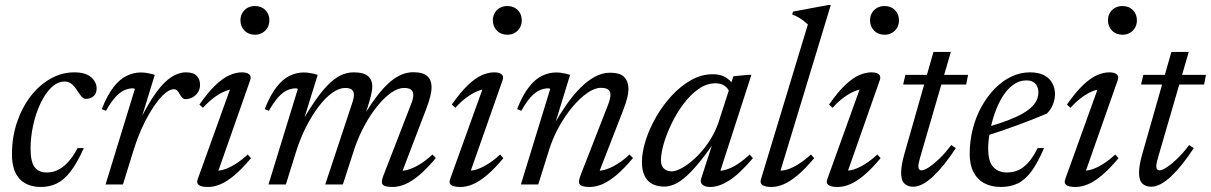

<svg xmlns="http://www.w3.org/2000/svg" viewBox="-20 -733 4812 763"><path d="M237 -409Q208 -409 183.2 -384.5Q158.5 -360 140 -320.2Q121.5 -280.5 111.5 -233.8Q101.5 -187 101.5 -142.5Q101.5 -90.5 117.5 -69Q133.5 -47.5 166 -47.5Q187.5 -47.5 207.8 -56.5Q228 -65.5 248.5 -86.8Q269 -108 288.5 -144.5H313Q286.5 -85 260.2 -51.2Q234 -17.5 205.5 -3.8Q177 10 143 10Q88 10 57.8 -22.2Q27.5 -54.5 27.5 -120.5Q27.5 -187 47.2 -246Q67 -305 101.2 -349.8Q135.5 -394.5 180.5 -420Q225.5 -445.5 275 -445.5Q320 -445.5 342 -426.2Q364 -407 364 -381.5Q364 -361.5 352.2 -351Q340.5 -340.5 321.5 -340Q312.5 -339.5 303.5 -350Q294.5 -360.5 285.5 -375Q277 -389 265 -399Q253 -409 237 -409Z M516 -379.5Q514.5 -380.5 512.8 -381.2Q511 -382 508.5 -382Q491.5 -382 474.2 -374.5Q457 -367 439 -347.5Q421 -328 401 -292.5L384.5 -299.5Q406.5 -355.5 431.5 -387.2Q456.5 -419 484 -432Q511.5 -445 539 -445Q549 -445 558.2 -443.8Q567.5 -442.5 576.8 -440.5Q586 -438.5 595 -435.5L541.5 -261H539Q572 -326.5 601.8 -367Q631.5 -407.5 660.5 -426.5Q689.5 -445.5 719.5 -445.5Q748.5 -445.5 761.8 -431.5Q775 -417.5 775 -396Q775 -379.5 766.8 -366.5Q758.5 -353.5 745.2 -346.2Q732 -339 716 -339Q710.5 -339 705.8 -343.2Q701 -347.5 695 -357.5Q689.5 -368.5 684 -373.5Q678.5 -378.5 670.5 -378.5Q658 -378.5 641.8 -366.8Q625.5 -355 608.2 -333.2Q591 -311.5 573.5 -281.8Q556 -252 540.2 -216Q524.5 -180 512 -140L468.5 0H399.5Z M765.5 -20.5 898.5 -390 912.5 -379Q897 -379.5 876 -371.2Q855 -363 832 -346.2Q809 -329.5 786.5 -304.5L772.5 -317.5Q808 -368 837.5 -395.8Q867 -423.5 892.5 -434.5Q918 -445.5 941 -445.5Q961.5 -445.5 970.5 -437.5Q979.5 -429.5 974.5 -415L841.5 -36.5L832.5 -55.5Q848.5 -53 869.5 -59.2Q890.5 -65.5 914.8 -80.5Q939 -95.5 964.5 -119L977.5 -104.5Q941.5 -61.5 911.2 -36.2Q881 -11 855.5 -0.5Q830 10 807.5 10Q779.5 10 769.8 2.2Q760 -5.5 765.5 -20.5ZM935.5 -652.5Q935.5 -668.5 942.8 -681.2Q950 -694 963 -701.5Q976 -709 993 -709Q1019 -709 1034.8 -692.8Q1050.5 -676.5 1050.5 -652.5Q1050.5 -636 1043.2 -623.2Q1036 -610.5 1023.2 -602.8Q1010.5 -595 993 -595Q967.5 -595 951.5 -611.5Q935.5 -628 935.5 -652.5Z M1573 -36.5 1572.5 -54.5Q1589 -54 1609.5 -61.2Q1630 -68.5 1652.8 -83Q1675.5 -97.5 1698.5 -119L1712 -105Q1676 -62 1645.5 -36.5Q1615 -11 1589.2 -0.5Q1563.5 10 1540.5 10Q1508 10 1500.5 0.2Q1493 -9.5 1504.5 -37.5L1612 -315Q1617.5 -328 1620 -337.8Q1622.5 -347.5 1622.5 -355.5Q1622.5 -368.5 1614.2 -376Q1606 -383.5 1585.5 -383.5Q1562 -383.5 1535.2 -365Q1508.5 -346.5 1481.5 -313.8Q1454.5 -281 1431 -238.5Q1407.5 -196 1390.5 -148L1342.5 0H1272.5L1378 -318.5Q1380.5 -326 1382.5 -332.5Q1384.5 -339 1385.5 -345Q1386.5 -351 1386.5 -356Q1386.5 -369 1378.5 -376.2Q1370.5 -383.5 1351.5 -383.5Q1327.5 -383.5 1300.2 -364Q1273 -344.5 1246.5 -309.8Q1220 -275 1196.8 -229.5Q1173.5 -184 1157.5 -133L1116 0H1047L1163.5 -379.5Q1162 -380.5 1160.2 -381.2Q1158.5 -382 1156 -382Q1139 -382 1121.8 -374.5Q1104.5 -367 1086.5 -347.5Q1068.5 -328 1048.5 -292.5L1032 -299.5Q1054 -355.5 1079 -387.2Q1104 -419 1131.5 -432Q1159 -445 1186.5 -445Q1196.5 -445 1205.8 -443.8Q1215 -442.5 1224.2 -440.5Q1233.5 -438.5 1242.5 -435.5L1186 -253H1182Q1215.5 -310 1243 -347.5Q1270.5 -385 1294.8 -406.5Q1319 -428 1341.2 -436.8Q1363.5 -445.5 1386 -445.5Q1425.5 -445.5 1442.5 -430.5Q1459.5 -415.5 1459.5 -390Q1459.5 -374 1454.2 -353.5Q1449 -333 1440.5 -305.5L1430 -272.5H1425.5Q1454.5 -321 1480.5 -354.2Q1506.5 -387.5 1530.5 -407.8Q1554.5 -428 1577 -437Q1599.5 -446 1621.5 -446Q1662 -446 1678.5 -430.2Q1695 -414.5 1695 -387.5Q1695 -371 1689.8 -349.5Q1684.5 -328 1673 -298Z M1768.5 -20.5 1901.5 -390 1915.5 -379Q1900 -379.5 1879 -371.2Q1858 -363 1835 -346.2Q1812 -329.5 1789.5 -304.5L1775.5 -317.5Q1811 -368 1840.5 -395.8Q1870 -423.5 1895.5 -434.5Q1921 -445.5 1944 -445.5Q1964.5 -445.5 1973.5 -437.5Q1982.5 -429.5 1977.5 -415L1844.5 -36.5L1835.5 -55.5Q1851.5 -53 1872.5 -59.2Q1893.5 -65.5 1917.8 -80.5Q1942 -95.5 1967.5 -119L1980.5 -104.5Q1944.5 -61.5 1914.2 -36.2Q1884 -11 1858.5 -0.5Q1833 10 1810.5 10Q1782.5 10 1772.8 2.2Q1763 -5.5 1768.5 -20.5ZM1938.5 -652.5Q1938.5 -668.5 1945.8 -681.2Q1953 -694 1966 -701.5Q1979 -709 1996 -709Q2022 -709 2037.8 -692.8Q2053.5 -676.5 2053.5 -652.5Q2053.5 -636 2046.2 -623.2Q2039 -610.5 2026.2 -602.8Q2013.5 -595 1996 -595Q1970.5 -595 1954.5 -611.5Q1938.5 -628 1938.5 -652.5Z M2051.5 -292.5 2035 -299.5Q2057 -355.5 2082 -387.2Q2107 -419 2134.5 -432Q2162 -445 2189.5 -445Q2199.5 -445 2208.8 -443.8Q2218 -442.5 2227.2 -440.5Q2236.5 -438.5 2245.5 -435.5L2185 -238.5H2181.5Q2206 -281 2232.2 -318.5Q2258.5 -356 2286.5 -384Q2314.5 -412 2344 -428Q2373.5 -444 2403.5 -444Q2445.5 -444 2461.5 -426Q2477.5 -408 2477.5 -379.5Q2477.5 -363.5 2472.5 -343.8Q2467.5 -324 2458 -299L2356 -36.5V-54.5Q2372 -54 2392.5 -61.2Q2413 -68.5 2436 -83Q2459 -97.5 2481.5 -119L2495.5 -105Q2459.5 -62 2428.8 -36.5Q2398 -11 2372.5 -0.5Q2347 10 2324 10Q2291.5 10 2284 0.2Q2276.5 -9.5 2287.5 -37.5L2395 -313Q2400 -326 2403 -336.8Q2406 -347.5 2406 -356Q2406 -368.5 2397.8 -376.2Q2389.5 -384 2368 -384Q2343.5 -384 2313.8 -363.5Q2284 -343 2254.5 -307.5Q2225 -272 2200.2 -227Q2175.5 -182 2160.5 -132.5L2119 0H2050L2166.5 -379.5Q2165 -380.5 2163.2 -381.2Q2161.5 -382 2159 -382Q2142 -382 2124.8 -374.5Q2107.5 -367 2089.5 -347.5Q2071.5 -328 2051.5 -292.5Z M2766.5 -23.5 2819.5 -187.5H2832Q2793.5 -130.5 2762.8 -92.5Q2732 -54.5 2707 -32.2Q2682 -10 2660.8 -0.8Q2639.5 8.5 2620 8.5Q2593 8.5 2573 -1.5Q2553 -11.5 2542 -33.2Q2531 -55 2531 -89.5Q2531 -128.5 2546 -175.5Q2561 -222.5 2587.5 -268.5Q2614 -314.5 2649.5 -353Q2685 -391.5 2726.5 -414.8Q2768 -438 2812.5 -438Q2841.5 -438 2861 -427.2Q2880.5 -416.5 2896 -394.5L2878 -369Q2873 -382.5 2859 -392.2Q2845 -402 2823.5 -402Q2788 -402 2755.8 -379.2Q2723.5 -356.5 2696.2 -320Q2669 -283.5 2648.8 -241.8Q2628.5 -200 2617.5 -161.2Q2606.5 -122.5 2606.5 -96Q2606.5 -73.5 2618.8 -62.8Q2631 -52 2649.5 -52Q2666 -52 2690.8 -65.8Q2715.5 -79.5 2742.5 -104.5Q2769.5 -129.5 2793.8 -164.5Q2818 -199.5 2833.5 -241L2894.5 -430L2950.5 -435.5H2966L2837 -36.5L2828.5 -55Q2844.5 -52.5 2866 -59Q2887.5 -65.5 2911.5 -81Q2935.5 -96.5 2959 -119L2972 -104.5Q2917.5 -40.5 2877 -15.2Q2836.5 10 2803 10Q2781 10 2771.2 0.8Q2761.5 -8.5 2766.5 -23.5Z M3190.5 -636Q3181.5 -644 3172.5 -651Q3163.5 -658 3153 -664Q3142.5 -670 3128 -675.5L3131.5 -687L3271 -713H3281.5L3077.5 -41L3071 -55.5Q3086.5 -53 3107.8 -59.2Q3129 -65.5 3153.2 -80.8Q3177.5 -96 3202.5 -119L3215.5 -104.5Q3179.5 -61.5 3149.2 -36.2Q3119 -11 3093.8 -0.5Q3068.5 10 3046 10Q3022 10 3010.5 2.8Q2999 -4.5 3004 -20.5Z M3267.5 -20.5 3400.5 -390 3414.5 -379Q3399 -379.5 3378 -371.2Q3357 -363 3334 -346.2Q3311 -329.5 3288.5 -304.5L3274.5 -317.5Q3310 -368 3339.5 -395.8Q3369 -423.5 3394.5 -434.5Q3420 -445.5 3443 -445.5Q3463.5 -445.5 3472.5 -437.5Q3481.5 -429.5 3476.5 -415L3343.5 -36.5L3334.5 -55.5Q3350.5 -53 3371.5 -59.2Q3392.5 -65.5 3416.8 -80.5Q3441 -95.5 3466.5 -119L3479.5 -104.5Q3443.5 -61.5 3413.2 -36.2Q3383 -11 3357.5 -0.5Q3332 10 3309.5 10Q3281.5 10 3271.8 2.2Q3262 -5.5 3267.5 -20.5ZM3437.5 -652.5Q3437.5 -668.5 3444.8 -681.2Q3452 -694 3465 -701.5Q3478 -709 3495 -709Q3521 -709 3536.8 -692.8Q3552.5 -676.5 3552.5 -652.5Q3552.5 -636 3545.2 -623.2Q3538 -610.5 3525.2 -602.8Q3512.5 -595 3495 -595Q3469.5 -595 3453.5 -611.5Q3437.5 -628 3437.5 -652.5Z M3569 -397 3578 -435.5H3827L3819.5 -397ZM3636.5 -107Q3634.5 -99 3632.8 -92.5Q3631 -86 3630.2 -81Q3629.5 -76 3629.5 -72Q3629.5 -64 3633 -60Q3636.5 -56 3642 -56Q3652.5 -56 3671 -68Q3689.5 -80 3712.8 -102.2Q3736 -124.5 3760 -156.5L3778.5 -144.5Q3755 -108.5 3732.2 -80.2Q3709.5 -52 3688.2 -32Q3667 -12 3647 -1.5Q3627 9 3609 9Q3587.5 9 3574.2 -3.5Q3561 -16 3561 -46.5Q3561 -59.5 3563.8 -77.2Q3566.5 -95 3573.5 -119.5L3689.5 -526.5H3758.5Z M4059.5 -413.5Q4029.5 -413.5 4005.2 -395.2Q3981 -377 3962.8 -346.8Q3944.5 -316.5 3932.2 -280.2Q3920 -244 3913.5 -208Q3907 -172 3907 -142.5Q3907 -90.5 3927.5 -69Q3948 -47.5 3981 -47.5Q4004.5 -47.5 4025 -56Q4045.5 -64.5 4065 -85.5Q4084.5 -106.5 4103.5 -144.5H4129Q4103.5 -85 4078.2 -51.2Q4053 -17.5 4024 -3.8Q3995 10 3957.5 10Q3919.5 10 3891.8 -4.8Q3864 -19.5 3848.8 -48.8Q3833.5 -78 3833.5 -120.5Q3833.5 -173 3846 -221.5Q3858.5 -270 3881.2 -310.5Q3904 -351 3934 -381.5Q3964 -412 3999.5 -428.8Q4035 -445.5 4073 -445.5Q4108 -445.5 4130 -433.5Q4152 -421.5 4162.2 -401.8Q4172.5 -382 4172.5 -359Q4172.5 -337.5 4163.5 -316.2Q4154.5 -295 4140 -281.5Q4112.5 -270 4083.5 -258.5Q4054.5 -247 4024 -235.8Q3993.5 -224.5 3962.5 -214Q3931.5 -203.5 3900.5 -193.5L3902 -227.5Q3951 -241.5 3986.5 -255.2Q4022 -269 4045.2 -282.5Q4068.5 -296 4081.8 -309.8Q4095 -323.5 4100.8 -337.5Q4106.5 -351.5 4106.5 -366Q4106.5 -380.5 4101 -391Q4095.5 -401.5 4085.2 -407.5Q4075 -413.5 4059.5 -413.5Z M4213 -20.5 4346 -390 4360 -379Q4344.5 -379.5 4323.5 -371.2Q4302.5 -363 4279.5 -346.2Q4256.5 -329.5 4234 -304.5L4220 -317.5Q4255.5 -368 4285 -395.8Q4314.5 -423.5 4340 -434.5Q4365.5 -445.5 4388.5 -445.5Q4409 -445.5 4418 -437.5Q4427 -429.5 4422 -415L4289 -36.5L4280 -55.5Q4296 -53 4317 -59.2Q4338 -65.5 4362.2 -80.5Q4386.5 -95.5 4412 -119L4425 -104.5Q4389 -61.5 4358.8 -36.2Q4328.5 -11 4303 -0.5Q4277.5 10 4255 10Q4227 10 4217.2 2.2Q4207.5 -5.5 4213 -20.5ZM4383 -652.5Q4383 -668.5 4390.2 -681.2Q4397.5 -694 4410.5 -701.5Q4423.5 -709 4440.5 -709Q4466.5 -709 4482.2 -692.8Q4498 -676.5 4498 -652.5Q4498 -636 4490.8 -623.2Q4483.5 -610.5 4470.8 -602.8Q4458 -595 4440.5 -595Q4415 -595 4399 -611.5Q4383 -628 4383 -652.5Z M4514.5 -397 4523.5 -435.5H4772.5L4765 -397ZM4582 -107Q4580 -99 4578.2 -92.5Q4576.5 -86 4575.8 -81Q4575 -76 4575 -72Q4575 -64 4578.5 -60Q4582 -56 4587.5 -56Q4598 -56 4616.5 -68Q4635 -80 4658.2 -102.2Q4681.5 -124.5 4705.5 -156.5L4724 -144.5Q4700.5 -108.5 4677.8 -80.2Q4655 -52 4633.8 -32Q4612.5 -12 4592.5 -1.5Q4572.5 9 4554.5 9Q4533 9 4519.8 -3.5Q4506.5 -16 4506.5 -46.5Q4506.5 -59.5 4509.2 -77.2Q4512 -95 4519 -119.5L4635 -526.5H4704Z"/></svg>

Font: Newsreader 24pt
Style: Italic
Weight: 400
Italic angle: -17°
Designer: Hugues Gentile
Foundry: Production Type
Version: Version 1.003